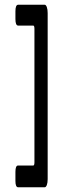

<svg xmlns="http://www.w3.org/2000/svg" viewBox="-20 -753 274 814"><path d="M57.1 41Q45.4 41 45.4 14.2V-24.4Q45.4 -51.3 56.6 -51.3H121.1Q126 -51.3 126 -65.4V-630.4Q126 -644.5 121.1 -644.5H57.1Q45.4 -644.5 45.4 -672.4V-705.1Q45.4 -732.9 57.1 -732.9H169.4Q174.8 -732.9 178.5 -722.9Q182.1 -712.9 182.1 -697.3V6.3Q182.1 22 178.5 31.5Q174.8 41 169.4 41Z"/></svg>

Font: BenchNine Light
Style: Regular
Weight: 300
Version: Version 1 ; ttfautohint (v0.92.18-e454-dirty) -l 8 -r 50 -G 